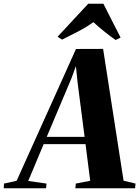

<svg xmlns="http://www.w3.org/2000/svg" viewBox="-102 -1007 745 1027"><path d="M-82 0 -80.5 -25 -13 -40 304.5 -745 449.5 -745.5 559 -40.5 623 -25 620.5 0H301L303.5 -25L380.5 -40L355.5 -236H131.5L49 -39L147 -25L144.5 0ZM148 -275H350.5L313.5 -561.5L304 -653.5L279.5 -586.5ZM206 -810.5 370 -987H451L543 -806L516.5 -793Q484.5 -815.5 454 -840Q423.5 -864.5 397.5 -888.5Q360.5 -862 316.2 -838.8Q272 -815.5 230 -795Z"/></svg>

Font: Merriweather 120pt ExtraBold
Style: Italic
Weight: 800
Italic angle: -7.8°
Version: Version 2.101